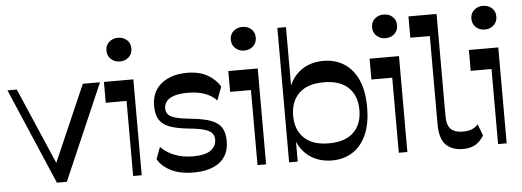

<svg xmlns="http://www.w3.org/2000/svg" viewBox="-51 -941 2987 1098"><g transform="rotate(-5 1442.0 -392.0)"><path d="M235.7 0 0 -550.5H53.6L251.9 -90.1H231.9L432.7 -550.5H531.3L292.7 0Z M654.8 -659.1Q625.6 -659.1 604.6 -678Q583.6 -696.8 583.6 -727.4Q583.6 -758.6 604.6 -776.8Q625.5 -795 654.9 -795Q685.6 -795 706.3 -776.8Q726.9 -758.6 726.9 -727.4Q726.9 -696.8 706.2 -678Q685.5 -659.1 654.8 -659.1ZM673.3 0V-430.9H553.8V-550.5H722.6V0Z M1020.6 10.2Q941.4 10.2 889.3 -16.7Q837.1 -43.6 815 -84.8L840.7 -152.4Q870.3 -120.1 918.3 -101.1Q966.2 -82.1 1022.7 -82.1Q1096.4 -82.1 1127.6 -106.1Q1158.7 -130.1 1158.7 -166.1Q1158.7 -187.9 1147.1 -202.8Q1135.6 -217.8 1103.8 -227.4Q1072.1 -237.1 1011.3 -242.9Q944.8 -249.7 904.3 -264.9Q863.9 -280.1 845.7 -309.9Q827.6 -339.7 827.6 -388.8Q827.6 -470.6 883.7 -515.8Q939.8 -561 1031.6 -561Q1101.2 -561 1148 -534.3Q1194.8 -507.6 1219.6 -465.4L1190.6 -388.3Q1163.4 -417.9 1121.8 -432.4Q1080.2 -446.9 1026.4 -446.9Q976.1 -446.9 946.1 -436.5Q916.1 -426.1 902.8 -408.7Q889.6 -391.2 889.6 -369.3Q889.6 -348.4 901.2 -334.4Q912.9 -320.4 944.3 -311.6Q975.7 -302.7 1034.6 -296.9Q1108.1 -289.7 1149.2 -273.1Q1190.2 -256.4 1207.1 -227.7Q1223.9 -199 1223.9 -152.9Q1223.9 -72.8 1170.2 -31.3Q1116.6 10.2 1020.6 10.2Z M1368.8 -659.1Q1339.6 -659.1 1318.6 -678Q1297.6 -696.8 1297.6 -727.4Q1297.6 -758.6 1318.6 -776.8Q1339.5 -795 1368.9 -795Q1399.6 -795 1420.3 -776.8Q1440.9 -758.6 1440.9 -727.4Q1440.9 -696.8 1420.2 -678Q1399.5 -659.1 1368.8 -659.1ZM1387.3 0V-430.9H1267.8V-550.5H1436.6V0Z M1815.9 10.5Q1751.6 10.5 1702.1 -17.8Q1652.6 -46.1 1624.2 -100.9Q1595.8 -155.7 1595.8 -236.1V-313.8Q1595.8 -394.1 1623.7 -448.9Q1651.6 -503.8 1700.7 -532.4Q1749.8 -561 1814.1 -561Q1881.1 -561 1932.1 -528.9Q1983.1 -496.8 2011.8 -433.3Q2040.6 -369.9 2040.6 -275.3Q2040.6 -181.3 2012 -117.5Q1983.4 -53.7 1932.7 -21.6Q1881.9 10.5 1815.9 10.5ZM1568.7 0V-772H1618.1V-399.7L1614.9 -372.6V-167.4L1618.1 -132V0ZM1805 -88.5Q1898.7 -88.5 1947 -135.1Q1995.3 -181.7 1995.3 -263.2Q1995.3 -345 1947 -392Q1898.7 -438.9 1805 -438.9Q1711.6 -438.9 1663.3 -392Q1614.9 -345 1614.9 -263.2Q1614.9 -182.4 1663.4 -135.4Q1711.9 -88.5 1805 -88.5Z M2179.8 -659.1Q2150.6 -659.1 2129.6 -678Q2108.6 -696.8 2108.6 -727.4Q2108.6 -758.6 2129.6 -776.8Q2150.5 -795 2179.9 -795Q2210.6 -795 2231.3 -776.8Q2251.9 -758.6 2251.9 -727.4Q2251.9 -696.8 2231.2 -678Q2210.5 -659.1 2179.8 -659.1ZM2198.3 0V-430.9H2078.8V-550.5H2247.6V0Z M2566.6 10.5Q2504.2 10.5 2468.7 -24.5Q2433.3 -59.6 2433.3 -144.4V-649.6H2321.3V-772H2482.6V-186.1Q2482.6 -132.4 2505.5 -110.5Q2528.4 -88.5 2575.6 -88.5Q2602.3 -88.5 2623.6 -96Q2644.9 -103.6 2661.9 -122.8L2686.7 -56.6Q2666.4 -23.2 2637.9 -6.3Q2609.3 10.5 2566.6 10.5Z M2749.8 -659.1Q2720.6 -659.1 2699.6 -678Q2678.6 -696.8 2678.6 -727.4Q2678.6 -758.6 2699.6 -776.8Q2720.5 -795 2749.9 -795Q2780.6 -795 2801.3 -776.8Q2821.9 -758.6 2821.9 -727.4Q2821.9 -696.8 2801.2 -678Q2780.5 -659.1 2749.8 -659.1ZM2768.3 0V-430.9H2648.8V-550.5H2817.6V0Z"/></g></svg>

Font: Savate ExtraLight
Style: Regular
Weight: 200
Designer: Max Esnée
Foundry: Plomb Type
Version: Version 2.000